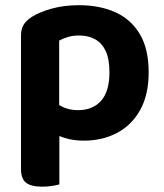

<svg xmlns="http://www.w3.org/2000/svg" viewBox="-20 -513 614 720"><path d="M294 14.4Q364.3 14.4 419.2 -14.7Q474.1 -43.8 505.8 -100.8Q537.5 -157.8 537.5 -241.9Q537.5 -329.8 504.2 -385.4Q470.9 -441 412.1 -467.3Q353.3 -493.5 276.6 -493.5Q220.8 -493.5 175.1 -481Q129.5 -468.5 99.6 -449.9Q79.1 -436.9 68.9 -420.7Q58.7 -404.4 58.7 -379.4V-53H201.9V-360.8Q215.5 -368.3 234.1 -374.1Q252.7 -379.9 276.6 -379.9Q311.2 -379.9 336.8 -365.7Q362.3 -351.6 376.4 -321.6Q390.4 -291.6 390.4 -241.9Q390.4 -170.7 359.3 -135.3Q328.2 -99.9 272.4 -99.9Q240 -99.9 215.5 -111.9Q191.1 -123.9 173.2 -138.6V-16.3Q195.2 -4.2 225.6 5.1Q256 14.4 294 14.4ZM202.6 -89.9 58.7 -90.5V119.5Q58.7 157.6 77.8 172.3Q97 187 137.9 187Q158.4 187 175.9 184.1Q193.3 181.3 202.6 178.6Z"/></svg>

Font: Baloo Bhaina 2
Style: Regular
Weight: 400
Designer: Yesha Goshar, Manish Minz, Shuchita Grover and Ek Type
Foundry: Ek Type
Version: Version 1.700